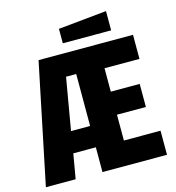

<svg xmlns="http://www.w3.org/2000/svg" viewBox="-124 -973 986 1078"><g transform="rotate(-15 368.5 -434.0)"><path d="M9 0 154 -700H703V-560H500V-424H668V-290H500V-140H713V0H338V-144H207L182 0ZM227 -268H338V-570H279ZM310 -756V-840L591 -868V-756Z"/></g></svg>

Font: Tektur SemiCondensed
Style: Bold
Weight: 700
Width: 4
Designer: Adam Jagosz
Foundry: Adam Jagosz
Version: Version 1.005;gftools[0.9.30]